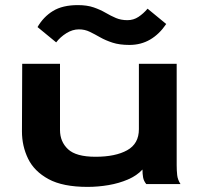

<svg xmlns="http://www.w3.org/2000/svg" viewBox="-20 -721 790 752"><path d="M323 11Q226 11 170 -19.5Q114 -50 90 -99.5Q66 -149 66 -206L67 -471H215V-212Q215 -166 246.5 -136.5Q278 -107 354 -107Q432 -107 478 -132.5Q524 -158 524 -215V-471H672V-74Q672 -53 674 -35Q676 -17 687 0H553Q543 -12 540.5 -26Q538 -40 538 -57Q516 -33 481 -18Q446 -3 405 4Q364 11 323 11ZM558 -687 631 -627Q604 -587 568 -566Q532 -545 487 -545Q448 -545 420.5 -554Q393 -563 372 -575Q351 -587 331.5 -596.5Q312 -606 289 -606Q264 -606 240 -591Q216 -576 200 -555L127 -615Q150 -655 187.5 -678Q225 -701 285 -701Q321 -701 347 -692Q373 -683 393.5 -671Q414 -659 434 -650.5Q454 -642 479 -642Q503 -642 522.5 -655Q542 -668 558 -687Z"/></svg>

Font: Inconsolata ExtraExpanded Black
Style: Regular
Weight: 900
Width: 8
Monospace: yes
Designer: Raph Levien, Cyreal, Brenton Simpson
Foundry: Raph Levien, Cyreal, Google
Version: Version 3.001; ttfautohint (v1.8.2.53-6de2)